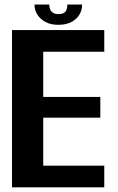

<svg xmlns="http://www.w3.org/2000/svg" viewBox="-20 -804 507 824"><path d="M31.5 0H427.5V-93H165.5V-299H410.5V-388H165.5V-582H427.5V-675H31.5ZM230 -697.5Q263.5 -697.5 286.2 -709.5Q309 -721.5 320.8 -741Q332.5 -760.5 332.5 -784.5H269Q269 -771.5 265.5 -762.2Q262 -753 253.5 -748.2Q245 -743.5 230 -743.5Q217.5 -743.5 209 -748.2Q200.5 -753 196 -762Q191.5 -771 191.5 -784.5H128Q128 -760.5 140.5 -741Q153 -721.5 175.5 -709.5Q198 -697.5 230 -697.5Z"/></svg>

Font: Anybody SemiCondensed SemiBold
Style: Regular
Weight: 600
Width: 4
Version: Version 1.113;gftools[0.9.25]